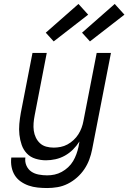

<svg xmlns="http://www.w3.org/2000/svg" viewBox="-20 -937 648 969"><path d="M218 12Q194 12 170 9.5Q146 7 124.5 -0.5Q103 -8 84.5 -21Q66 -34 54.5 -52.5Q43 -71 38.5 -94Q34 -117 37 -142H108Q105 -120 113.5 -101Q122 -82 138 -71Q154 -60 175.5 -56Q197 -52 218 -52Q237 -52 255.5 -56Q274 -60 291.5 -69.5Q309 -79 324 -93Q339 -107 349 -124Q359 -141 365.5 -159Q372 -177 376 -195L381 -223Q367 -201 348.5 -182.5Q330 -164 307.5 -151.5Q285 -139 260.5 -133.5Q236 -128 212 -128Q185 -128 159 -136Q133 -144 115.5 -162.5Q98 -181 89.5 -205.5Q81 -230 78 -257Q75 -284 77.5 -311.5Q80 -339 85 -367L144 -670H216L155 -355Q151 -335 149.5 -315.5Q148 -296 150.5 -277.5Q153 -259 161 -242.5Q169 -226 182 -214Q195 -202 213 -197Q231 -192 251 -192Q268 -192 286 -195.5Q304 -199 320.5 -208Q337 -217 351 -230Q365 -243 375 -258.5Q385 -274 391.5 -291.5Q398 -309 401 -326L468 -670H540L445 -183Q440 -157 430.5 -131.5Q421 -106 405.5 -83Q390 -60 368.5 -41Q347 -22 322 -9.5Q297 3 270.5 7.5Q244 12 218 12ZM434 -728 394 -772 559 -917 608 -863ZM251 -728 211 -772 376 -917 425 -863Z"/></svg>

Font: Lode Term
Style: Italic
Weight: 400
Italic angle: -11°
Monospace: yes
Designer: Belleve Invis
Foundry: Belleve Invis
Version: Version 29.2.0